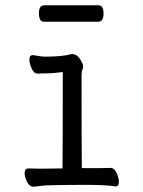

<svg xmlns="http://www.w3.org/2000/svg" viewBox="-20 -699 540 725"><path d="M107 6Q91 6 82 -12.5Q73 -31 73 -45Q73 -63 88 -63L128 -62L216 -63Q217 -110 217 -427Q181 -422 158 -422Q135 -422 123 -421Q108 -421 99.5 -440.5Q91 -460 91 -474Q91 -491 104 -491Q138 -485 148 -485Q217 -485 251 -495Q274 -495 288 -466Q294 -455 294 -449Q294 -442 291 -435.5Q288 -429 288 -416Q288 -129 289 -64Q384 -64 397 -65Q412 -65 420.5 -45.5Q429 -26 429 -12Q429 5 416 5Q381 -1 304 -1Q209 -1 153 1ZM146 -617Q127 -617 127 -649Q127 -679 147 -679H352Q371 -679 371 -648Q371 -617 351 -617Z"/></svg>

Font: LXGW WenKai Mono TC
Style: Regular
Weight: 400
Designer: LXGW / Fontworks Inc.
Foundry: LXGW / Fontworks Inc.
Version: Version 1.330